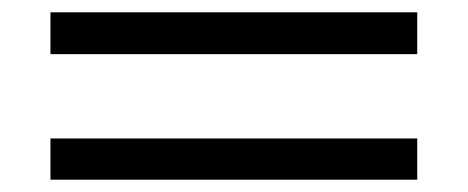

<svg xmlns="http://www.w3.org/2000/svg" viewBox="-20 -415 760 312"><path d="M658 -327V-395H62V-327ZM658 -123V-190H62V-123Z"/></svg>

Font: mjx-stx-n
Style: Regular
Weight: 500
Version: 1.0.0